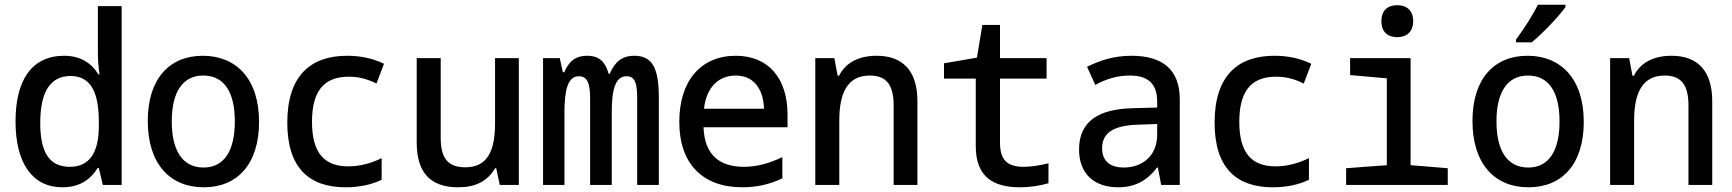

<svg xmlns="http://www.w3.org/2000/svg" viewBox="-20 -786 7359 816"><path d="M245 10C318 10 365 -23 395 -72H400L417 0H497V-760H396V-559C396 -530 399 -497 403 -470H398C370 -517 322 -549 253 -549C115 -549 46 -446 46 -270C46 -91 119 10 245 10ZM277 -77C190 -77 151 -138 151 -263C151 -396 194 -463 280 -463C372 -463 400 -383 400 -268V-249C400 -142 363 -77 277 -77Z M846 10C990 10 1081 -90 1081 -268C1081 -452 983 -549 842 -549C699 -549 608 -450 608 -272C608 -90 702 10 846 10ZM845 -74C755 -74 710 -147 710 -270C710 -393 755 -465 844 -465C933 -465 978 -394 978 -270C978 -147 934 -74 845 -74Z M1449 10C1503 10 1557 0 1602 -22V-114C1558 -92 1509 -79 1460 -79C1360 -79 1306 -134 1306 -268C1306 -397 1355 -460 1462 -460C1502 -460 1537 -452 1580 -431L1612 -515C1564 -538 1513 -549 1455 -549C1302 -549 1201 -466 1201 -265C1201 -74 1292 10 1449 10Z M1927 10C1998 10 2051 -14 2084 -71H2089L2104 0H2185V-539H2084V-262C2084 -144 2051 -75 1958 -75C1882 -75 1853 -115 1853 -201V-539H1751V-180C1751 -53 1809 10 1927 10Z M2288 0H2379V-309C2379 -400 2392 -462 2440 -462C2479 -462 2488 -427 2488 -364V0H2580V-313C2580 -409 2597 -462 2643 -462C2682 -462 2688 -426 2688 -364V0H2780V-371C2780 -494 2754 -549 2676 -549C2622 -549 2593 -522 2571 -472H2567C2553 -522 2528 -549 2475 -549C2430 -549 2400 -530 2378 -479H2372L2359 -539H2288Z M3135 10C3194 10 3251 -2 3305 -28V-118C3251 -93 3199 -77 3142 -77C3040 -77 2974 -126 2970 -245H3327V-299C3327 -454 3245 -549 3107 -549C2959 -549 2867 -443 2867 -268C2867 -89 2967 10 3135 10ZM3227 -324H2972C2982 -413 3032 -465 3107 -465C3181 -465 3224 -411 3227 -324Z M3445 0H3547V-274C3547 -396 3585 -465 3677 -465C3747 -465 3778 -425 3778 -338V0H3879V-356C3879 -488 3814 -549 3706 -549C3633 -549 3575 -522 3546 -464H3540L3526 -539H3445Z M4316 10C4358 10 4399 3 4436 -7V-92C4399 -83 4362 -77 4331 -77C4262 -77 4230 -105 4230 -180V-452H4428V-539H4230V-680H4155L4132 -541L3992 -517V-452H4127V-165C4127 -34 4201 10 4316 10Z M4733 10C4801 10 4855 -17 4897 -74H4901L4915 0H4994V-364C4994 -490 4921 -549 4789 -549C4713 -549 4654 -529 4600 -502L4635 -425C4679 -450 4729 -465 4781 -465C4852 -465 4898 -437 4898 -354V-329L4791 -326C4646 -322 4566 -268 4566 -151C4566 -45 4632 10 4733 10ZM4756 -74C4702 -74 4664 -98 4664 -156C4664 -219 4709 -253 4816 -256L4898 -259V-214C4898 -119 4830 -74 4756 -74Z M5390 10C5444 10 5498 0 5543 -22V-114C5499 -92 5450 -79 5401 -79C5301 -79 5247 -134 5247 -268C5247 -397 5296 -460 5403 -460C5443 -460 5478 -452 5521 -431L5553 -515C5505 -538 5454 -549 5396 -549C5243 -549 5142 -466 5142 -265C5142 -74 5233 10 5390 10Z M5918 -628C5958 -628 5986 -651 5986 -696C5986 -742 5958 -764 5918 -764C5878 -764 5851 -742 5851 -696C5851 -650 5878 -628 5918 -628ZM5701 0H6133V-71L5975 -84V-539H5718V-467L5874 -453V-84L5701 -71Z M6423 -618V-606H6490C6535 -643 6607 -718 6633 -756V-766H6516C6494 -721 6456 -662 6423 -618ZM6476 10C6620 10 6711 -90 6711 -268C6711 -452 6613 -549 6472 -549C6329 -549 6238 -450 6238 -272C6238 -90 6332 10 6476 10ZM6475 -74C6385 -74 6340 -147 6340 -270C6340 -393 6385 -465 6474 -465C6563 -465 6608 -394 6608 -270C6608 -147 6564 -74 6475 -74Z M6823 0H6925V-274C6925 -396 6963 -465 7055 -465C7125 -465 7156 -425 7156 -338V0H7257V-356C7257 -488 7192 -549 7084 -549C7011 -549 6953 -522 6924 -464H6918L6904 -539H6823Z"/></svg>

Font: Noto Sans Mono SemiCondensed Medium
Style: Regular
Weight: 500
Width: 4
Designer: Monotype Design Team
Foundry: Monotype Imaging Inc.
Version: Version 2.014